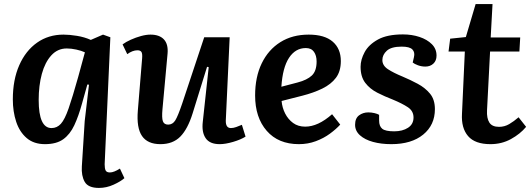

<svg xmlns="http://www.w3.org/2000/svg" viewBox="-20 -694 2614 943"><path d="M494 113Q494 134 499 143.5Q504 153 520 153Q539 153 569 134L591 181Q573 197 538 213Q503 229 466 229Q413 229 396 199Q379 169 382 123L396 -99L417 -278L409 -279L383 -186Q366 -124 345 -79Q324 -34 290.5 -10Q257 14 201 14Q146 14 111 -16Q76 -46 59.5 -96Q43 -146 43 -206Q43 -302 74.5 -373.5Q106 -445 162 -484.5Q218 -524 292 -524Q321 -524 358 -518Q395 -512 426 -498L486 -524L522 -511ZM233 -65Q260 -65 279 -86Q298 -107 317 -161.5Q336 -216 364 -316L397 -437Q380 -445 355 -450.5Q330 -456 308 -456Q263 -456 232 -422Q201 -388 185.5 -331Q170 -274 170 -203Q170 -65 233 -65Z M582 -476Q598 -488 622.5 -499Q647 -510 672.5 -517Q698 -524 719 -524Q763 -524 785 -500.5Q807 -477 803 -431L778 -158Q774 -115 780 -98.5Q786 -82 806 -82Q828 -82 841 -103Q854 -124 875 -186L983 -511H1108L1089 -102Q1088 -65 1114 -65Q1126 -65 1140 -70Q1154 -75 1168 -81L1186 -23Q1162 -8 1124.5 3Q1087 14 1059 14Q1010 14 990 -15.5Q970 -45 976 -96L1005 -364L997 -366L926 -137Q902 -60 865.5 -23Q829 14 768 14Q705 14 677.5 -26Q650 -66 657 -151L678 -407Q680 -431 674.5 -439Q669 -447 655 -447Q631 -447 605 -428Z M1496 -524Q1574 -524 1614 -489.5Q1654 -455 1654 -394Q1654 -344 1630 -312Q1606 -280 1563 -259Q1520 -238 1465 -224L1363 -198Q1366 -165 1380.5 -136.5Q1395 -108 1419.5 -90Q1444 -72 1479 -72Q1542 -72 1611 -133L1651 -82Q1631 -60 1600.5 -37.5Q1570 -15 1531 -0.5Q1492 14 1448 14Q1347 14 1290 -51.5Q1233 -117 1233 -225Q1233 -316 1265.5 -383Q1298 -450 1357 -487Q1416 -524 1496 -524ZM1535 -392Q1535 -421 1522 -439.5Q1509 -458 1482 -458Q1431 -458 1399.5 -410Q1368 -362 1362 -268L1442 -289Q1488 -301 1511.5 -323Q1535 -345 1535 -392Z M1916 -49Q1957 -49 1984 -66.5Q2011 -84 2011 -117Q2011 -149 1983 -167.5Q1955 -186 1909 -205Q1870 -220 1833.5 -238.5Q1797 -257 1774 -287Q1751 -317 1751 -366Q1751 -401 1771 -438Q1791 -475 1836.5 -500Q1882 -525 1959 -525Q2003 -525 2040.5 -512.5Q2078 -500 2101 -477Q2124 -454 2124 -421Q2124 -396 2108.5 -381.5Q2093 -367 2069 -367Q2050 -367 2032.5 -373.5Q2015 -380 2007 -387L2013 -413Q2019 -437 2005.5 -451Q1992 -465 1953 -465Q1902 -465 1880 -445Q1858 -425 1858 -399Q1858 -372 1885.5 -354Q1913 -336 1957 -318Q1995 -302 2031.5 -282.5Q2068 -263 2092 -234Q2116 -205 2116 -158Q2116 -80 2058.5 -33Q2001 14 1902 14Q1852 14 1812 3Q1772 -8 1748 -29.5Q1724 -51 1724 -81Q1724 -113 1743.5 -127.5Q1763 -142 1789 -142Q1804 -142 1819 -138.5Q1834 -135 1842 -130V-102Q1842 -74 1857.5 -61.5Q1873 -49 1916 -49Z M2191 -504 2268 -512 2316 -674H2399L2390 -510H2535L2531 -441H2387L2372 -152Q2370 -113 2383.5 -92Q2397 -71 2431 -71Q2458 -71 2481 -84.5Q2504 -98 2527 -118L2564 -71Q2535 -36 2489.5 -11Q2444 14 2389 14Q2313 14 2279 -25.5Q2245 -65 2249 -135L2263 -441H2183Z"/></svg>

Font: Literata 12pt SemiBold
Style: Italic
Weight: 600
Italic angle: -2°
Designer: Latin by Veronika Burian and Jose Scaglione. Greek by Irene Vlachou. Cyrillic by Vera Evstafieva
Foundry: TypeTogether
Version: Version 3.002